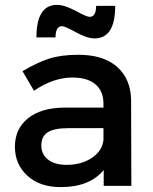

<svg xmlns="http://www.w3.org/2000/svg" viewBox="-20 -760 626 785"><path d="M234 -653Q207 -653 207 -607H129Q129 -740 213 -740Q244 -740 289.5 -715.5Q335 -691 346 -691Q373 -691 373 -736H451Q451 -603 367 -603Q336 -603 290.5 -628Q245 -653 234 -653ZM517 0H404V-65Q347 5 228 5Q143 5 92 -41.5Q41 -88 41 -160Q41 -233 94 -276Q147 -319 242 -320H403V-336Q403 -387 370.5 -415Q338 -443 276 -443Q198 -443 119 -389L72 -469Q133 -505 181.5 -520.5Q230 -536 301 -536Q403 -536 459 -486.5Q515 -437 516 -349ZM252 -86Q313 -86 355.5 -114.5Q398 -143 403 -187V-236H259Q202 -236 175.5 -219.5Q149 -203 149 -165Q149 -129 176.5 -107.5Q204 -86 252 -86Z"/></svg>

Font: Montserrat-Arabic
Style: Regular
Weight: 400
Designer: Mohamed Gaber
Foundry: Kief Type Foundry
Version: Version 5.008;PS 005.008;hotconv 1.0.88;makeotf.lib2.5.64775